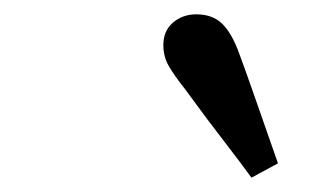

<svg xmlns="http://www.w3.org/2000/svg" viewBox="-20 -794 440 268"><path d="M368 -566 331 -546Q315 -568 299.5 -588Q284 -608 269 -628Q254 -648 238 -670Q223 -689 215.5 -702Q208 -715 208 -731Q208 -751 221.5 -762.5Q235 -774 254 -774Q277 -774 290.5 -760.5Q304 -747 314 -719Q324 -692 332.5 -667.5Q341 -643 350 -617.5Q359 -592 368 -566Z"/></svg>

Font: Source Serif 4 Medium
Style: Italic
Weight: 500
Italic angle: -12°
Designer: Frank Grießhammer
Foundry: Adobe Systems Incorporated
Version: Version 4.004;hotconv 1.0.116;makeotfexe 2.5.65601